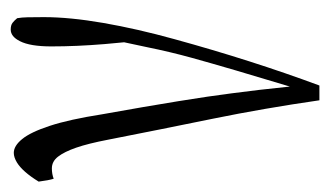

<svg xmlns="http://www.w3.org/2000/svg" viewBox="-154 -418 622 362"><g transform="rotate(-90 157.0 -237.0)"><path d="M-4.4 -475.1Q14.2 -505.4 31.7 -516.1Q41.5 -522 49.8 -522Q63 -522 75.9 -506.1Q88.9 -490.2 100.8 -453.9Q112.8 -417.5 122.6 -355Q151.9 -191.9 162.1 -110.8Q168.5 -63 174.8 -1.5Q209 -114.3 229 -186.5Q240.2 -227.1 249 -270.5Q249 -270.5 258.3 -314Q256.8 -327.6 254.9 -350.6Q250.5 -403.3 250.5 -451.2Q250.5 -491.2 260.3 -510.3Q269 -527.8 282.2 -527.8Q290.5 -527.8 294.9 -524.4Q299.3 -521 303.7 -515.6Q305.2 -506.8 305.4 -496.3Q305.7 -485.8 305.7 -465.3Q305.7 -416.5 294.7 -353Q283.7 -289.6 264.2 -219.2Q224.1 -73.2 176.8 54.2H148.9Q133.8 -50.3 114.3 -146Q94.7 -241.7 74.7 -343.8Q67.4 -381.8 59.6 -404.3Q51.8 -426.8 42.7 -438.5Q33.7 -450.2 20.5 -450.2Q9.8 -450.2 1 -446.8Q-2 -456.1 -4.4 -475.1Z"/></g></svg>

Font: Scarab Serif
Style: Condensed-Light
Weight: 300
Designer: John Roberts
Foundry: Scarab
Version: 1.0